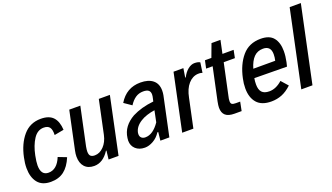

<svg xmlns="http://www.w3.org/2000/svg" viewBox="-64 -1155 2820 1630"><g transform="rotate(-20 1345.5 -339.5)"><path d="M23 -169Q23 -213 34 -263Q58 -378 119.5 -450Q181 -522 279 -522Q354 -522 390 -483Q426 -444 430 -368L344 -352Q346 -399 330.5 -421Q315 -443 277 -443Q220 -443 183.5 -386.5Q147 -330 130 -246Q119 -191 119 -159Q119 -69 187 -69Q264 -69 304 -168L379 -139Q347 -62 299 -25.5Q251 11 180 11Q100 11 61.5 -38Q23 -87 23 -169Z M793 0H703L712 -78L707 -77Q651 10 571 10Q516 10 485.5 -23.5Q455 -57 455 -116Q455 -140 461 -168L534 -512H634L561 -169Q556 -141 556 -125Q556 -96 568.5 -84.5Q581 -73 606 -73Q651 -73 687.5 -111Q724 -149 737 -210L801 -512H901Z M1331 -395Q1331 -373 1327 -353L1252 0H1171L1179 -76L1171 -75Q1144 -33 1104.5 -11Q1065 11 1029 11Q977 11 945.5 -18Q914 -47 914 -93Q914 -100 916 -116Q923 -170 953 -210Q983 -250 1034 -279Q1116 -321 1228 -333L1233 -355Q1239 -378 1239 -393Q1239 -419 1223.5 -431Q1208 -443 1176 -443Q1136 -443 1105.5 -422Q1075 -401 1051 -363L984 -409Q1052 -522 1179 -522Q1251 -522 1291 -489.5Q1331 -457 1331 -395ZM1191 -158 1212 -260Q1176 -255 1142 -244Q1108 -233 1083 -217Q1025 -181 1015 -128Q1014 -124 1014 -115Q1014 -94 1027 -82Q1040 -70 1062 -70Q1131 -70 1191 -158Z M1476 -512H1565L1552 -431H1557Q1579 -474 1608.5 -497Q1638 -520 1667 -520Q1699 -520 1717 -509L1704 -419Q1682 -426 1664 -424Q1614 -421 1576.5 -378.5Q1539 -336 1524 -259L1469 0H1368Z M1734 -92Q1734 -112 1741 -147L1804 -442H1745L1760 -512H1818L1862 -630H1943L1918 -512H2019L2005 -442H1904L1844 -161Q1837 -133 1837 -114Q1837 -94 1847 -87Q1857 -80 1882 -80H1921L1905 0H1842Q1786 0 1760 -23Q1734 -46 1734 -92Z M2416 -357Q2416 -312 2405 -260Q2400 -235 2396 -223L2102 -226Q2097 -200 2097 -170Q2097 -123 2118 -100Q2139 -77 2185 -77Q2245 -77 2302 -128L2356 -67Q2311 -25 2266.5 -7.5Q2222 10 2172 10Q2084 10 2042 -38.5Q2000 -87 2000 -170Q2000 -214 2010 -258Q2035 -376 2097.5 -449Q2160 -522 2265 -522Q2345 -522 2380.5 -477.5Q2416 -433 2416 -357ZM2121 -304H2319Q2326 -333 2326 -361Q2326 -436 2256 -436Q2205 -436 2172.5 -402.5Q2140 -369 2121 -304Z M2590 -690H2691L2545 0H2444Z"/></g></svg>

Font: Decalotype Medium Italic
Style: Regular
Weight: 500
Italic angle: -12°
Designer: Alfredo Marco Pradil
Foundry: Alfredo Marco Pradil
Version: Version 1.0